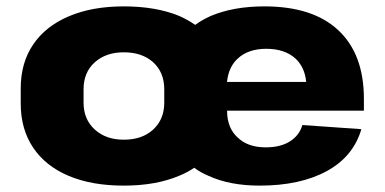

<svg xmlns="http://www.w3.org/2000/svg" viewBox="-20 -571 1206 602"><path d="M368 11Q268 11 195.5 -19.5Q123 -50 84 -108Q45 -166 45 -246V-294Q45 -374 84 -431.5Q123 -489 196 -520Q269 -551 368 -551Q469 -551 542 -521Q569 -509 592 -493Q614 -509 641 -521Q712 -551 809 -551Q961 -551 1041 -476Q1121 -401 1121 -261V-224H692Q692 -223 692 -221Q693 -169 725 -140Q757 -109 813 -109Q860 -109 889.5 -128Q919 -147 928 -179L1113 -166Q1088 -80 1004.5 -34.5Q921 11 794 11Q700 11 633 -20Q609 -30 589 -45Q567 -30 542 -20Q469 11 368 11ZM368 -133Q426 -133 460.5 -165Q495 -197 495 -249V-291Q495 -344 460.5 -375.5Q426 -407 368 -407Q312 -407 277 -375.5Q242 -344 242 -291V-249Q242 -197 277 -165Q312 -133 368 -133ZM692 -316Q692 -315 692 -314H940Q936 -359 907 -387Q873 -418 815 -418Q758 -418 725 -387Q697 -361 692 -316Z"/></svg>

Font: Pathway Extreme 8pt Thin 12pt ExtraBold
Style: Regular
Weight: 800
Version: Version 1.001;gftools[0.9.26]